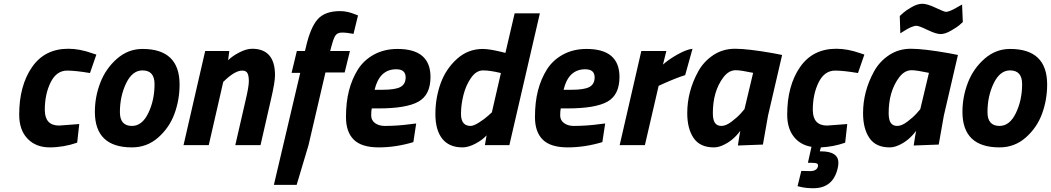

<svg xmlns="http://www.w3.org/2000/svg" viewBox="-20 -771 5583 1020"><path d="M343 -512Q403 -512 470 -488L492 -481L458 -383Q381 -396 337 -396Q280 -396 249 -333.5Q218 -271 218 -187.5Q218 -104 294 -104L401 -112L390 -13Q317 12 244 12Q171 12 126.5 -34Q82 -80 82 -162Q82 -315 149.5 -413.5Q217 -512 343 -512Z M737 -511Q934 -511 934 -322Q934 -241 907 -167Q880 -93 820.5 -40.5Q761 12 681 12Q484 12 484 -177Q484 -257 513 -332Q542 -407 601.5 -459Q661 -511 737 -511ZM681 -102Q735 -102 768 -170.5Q801 -239 801 -324Q801 -397 737 -397Q683 -397 650 -328.5Q617 -260 617 -175Q617 -102 681 -102Z M1319 -512Q1441 -512 1441 -371Q1441 -335 1420 -245L1364 0H1230L1284 -235Q1302 -310 1302 -339.5Q1302 -369 1294.5 -382.5Q1287 -396 1267 -396Q1232 -396 1182 -351L1166 -336L1089 0H955L1070 -500H1198L1192 -451Q1215 -474 1252.5 -493Q1290 -512 1319 -512Z M1787 -712Q1826 -712 1869 -694L1882 -689L1858 -591Q1823 -598 1796.5 -598Q1770 -598 1759.5 -578.5Q1749 -559 1739 -519L1734 -500H1839L1811 -386H1709L1619 0L1556 211H1435L1575 -384H1529L1557 -500H1600L1605 -520Q1629 -625 1667.5 -668.5Q1706 -712 1787 -712Z M2024 -102Q2093 -102 2165 -112L2191 -115L2176 -16Q2083 12 1992 12Q1901 12 1859.5 -29Q1818 -70 1818 -149Q1818 -228 1834 -290Q1850 -352 1881.5 -402Q1913 -452 1967.5 -481.5Q2022 -511 2092 -511Q2267 -511 2267 -362Q2267 -267 2203 -231Q2139 -195 1990 -195H1955Q1952 -183 1952 -157.5Q1952 -132 1972.5 -117Q1993 -102 2024 -102ZM2011 -294Q2080 -294 2107.5 -309Q2135 -324 2135 -360Q2135 -403 2085 -403Q1996 -403 1970 -294Z M2437 12Q2366 12 2329.5 -34Q2293 -80 2293 -165Q2293 -250 2320.5 -327Q2348 -404 2407 -457.5Q2466 -511 2545 -511Q2579 -511 2645 -495L2665 -490L2714 -700H2848L2686 0H2556L2565 -52Q2545 -29 2507 -8.5Q2469 12 2437 12ZM2641 -383Q2583 -397 2546.5 -397Q2510 -397 2482.5 -357.5Q2455 -318 2442 -266Q2429 -214 2429 -166Q2429 -102 2480 -102Q2496 -102 2524.5 -120Q2553 -138 2573 -156L2593 -174Z M3028 -102Q3097 -102 3169 -112L3195 -115L3180 -16Q3087 12 2996 12Q2905 12 2863.5 -29Q2822 -70 2822 -149Q2822 -228 2838 -290Q2854 -352 2885.5 -402Q2917 -452 2971.5 -481.5Q3026 -511 3096 -511Q3271 -511 3271 -362Q3271 -267 3207 -231Q3143 -195 2994 -195H2959Q2956 -183 2956 -157.5Q2956 -132 2976.5 -117Q2997 -102 3028 -102ZM3015 -294Q3084 -294 3111.5 -309Q3139 -324 3139 -360Q3139 -403 3089 -403Q3000 -403 2974 -294Z M3272 0 3387 -500H3520L3502 -428Q3532 -455 3579 -481.5Q3626 -508 3659 -512L3620 -372Q3572 -357 3503 -326L3479 -315L3406 0Z M3772 12Q3699 12 3665 -37.5Q3631 -87 3631 -170Q3631 -285 3689 -391Q3718 -444 3769 -478Q3820 -512 3885 -512Q3954 -512 4089 -488L4135 -479L4060 -156L4033 -3L3900 2Q3909 -59 3913 -76Q3872 -21 3817 2Q3794 12 3772 12ZM3889 -398Q3851 -398 3822 -359Q3767 -285 3767 -170Q3767 -135 3778 -118.5Q3789 -102 3812.5 -102Q3836 -102 3865.5 -124Q3895 -146 3915 -168L3935 -191L3981 -384Q3915 -398 3889 -398Z M4341 33Q4434 33 4434 94Q4434 107 4430 124Q4405 229 4301 229Q4261 229 4229 221L4217 218L4237 137Q4267 138 4283 138Q4319 138 4325 114Q4328 102 4320.5 98Q4313 94 4294 94H4272L4291 9Q4231 -1 4196.5 -45.5Q4162 -90 4162 -162Q4162 -315 4229.5 -413.5Q4297 -512 4423 -512Q4483 -512 4551 -488L4572 -481L4538 -383Q4461 -396 4417 -396Q4360 -396 4329 -333.5Q4298 -271 4298 -187.5Q4298 -104 4374 -104L4481 -112L4470 -13Q4407 9 4341 12L4335 33Z M4706 12Q4633 12 4599 -37.5Q4565 -87 4565 -170Q4565 -285 4623 -391Q4652 -444 4703 -478Q4754 -512 4819 -512Q4888 -512 5023 -488L5069 -479L4994 -156L4967 -3L4834 2Q4843 -59 4847 -76Q4806 -21 4751 2Q4728 12 4706 12ZM4823 -398Q4785 -398 4756 -359Q4701 -285 4701 -170Q4701 -135 4712 -118.5Q4723 -102 4746.5 -102Q4770 -102 4799.5 -124Q4829 -146 4849 -168L4869 -191L4915 -384Q4849 -398 4823 -398ZM4849 -634Q4825 -634 4779 -604L4763 -594L4760 -686Q4768 -693 4780 -704Q4792 -715 4823 -733Q4854 -751 4880 -751Q4906 -751 4951 -729.5Q4996 -708 5006 -708Q5025 -708 5075 -738L5091 -747L5095 -654L5075 -636Q5063 -626 5032 -608Q5001 -590 4977 -590Q4953 -590 4907.5 -612Q4862 -634 4849 -634Z M5346 -511Q5543 -511 5543 -322Q5543 -241 5516 -167Q5489 -93 5429.5 -40.5Q5370 12 5290 12Q5093 12 5093 -177Q5093 -257 5122 -332Q5151 -407 5210.5 -459Q5270 -511 5346 -511ZM5290 -102Q5344 -102 5377 -170.5Q5410 -239 5410 -324Q5410 -397 5346 -397Q5292 -397 5259 -328.5Q5226 -260 5226 -175Q5226 -102 5290 -102Z"/></svg>

Font: Titillium Web
Style: Bold Italic
Weight: 700
Italic angle: -13°
Version: Version 1.001;PS 57.000;hotconv 1.0.70;makeotf.lib2.5.55311